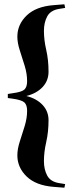

<svg xmlns="http://www.w3.org/2000/svg" viewBox="-20 -767 340 896"><path d="M16.5 -309.5V-328.5L39 -332Q81.5 -337.5 94 -349.2Q106.5 -361 106.5 -388Q106.5 -423 95.2 -459.8Q84 -496.5 72.5 -531.5Q61 -566.5 61 -596Q61 -652.5 104.2 -694.5Q147.5 -736.5 230 -743L280.5 -747L284 -730L256 -725.5Q215.5 -719 200.2 -690.2Q185 -661.5 185 -623Q185 -580.5 195.8 -533.8Q206.5 -487 206.5 -432.5Q206.5 -390.5 178.8 -360.8Q151 -331 103 -319Q151 -307 178.8 -277.2Q206.5 -247.5 206.5 -206Q206.5 -151.5 195.8 -104.5Q185 -57.5 185 -15Q185 23.5 200.2 52.2Q215.5 81 256 87.5L284 92L280.5 109L230 105Q147.5 98.5 104.2 56.5Q61 14.5 61 -42Q61 -72 72.5 -107Q84 -142 95.2 -178.8Q106.5 -215.5 106.5 -250Q106.5 -277 94 -288.8Q81.5 -300.5 39 -306.5Z"/></svg>

Font: Newsreader Display ExtraBold
Style: Regular
Weight: 800
Designer: Hugues Gentile
Foundry: Production Type
Version: Version 1.001